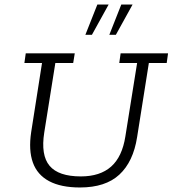

<svg xmlns="http://www.w3.org/2000/svg" viewBox="-20 -819 764 850"><path d="M334 11Q250 11 197.5 -17Q145 -45 125.5 -99.5Q106 -154 118 -234L166 -540H88L94 -583H311L304 -540H225L176 -233Q160 -132 199.5 -85Q239 -38 338 -38Q423 -38 472 -81.5Q521 -125 535 -215L587 -540H508L514 -583H724L718 -540H639L587 -212Q570 -103 508.5 -46Q447 11 334 11ZM358 -665 411 -799H461L387 -665ZM464 -665 517 -799H567L493 -665Z"/></svg>

Font: Rokkitt SemiBold Light
Style: Italic
Weight: 300
Italic angle: -9°
Version: Version 3.103